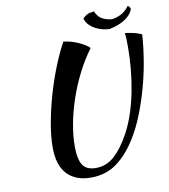

<svg xmlns="http://www.w3.org/2000/svg" viewBox="-101 -968 1002 1138"><g transform="rotate(-10 400.0 -399.5)"><path d="M485 -673Q441 -614 405 -543Q369 -472 343.5 -397.5Q318 -323 304.5 -250.5Q291 -178 291 -115Q291 -37 314 -2Q337 33 393 33Q458 33 507 -12.5Q556 -58 599 -138Q627 -190 647 -252Q667 -314 679.5 -379.5Q692 -445 698 -511.5Q704 -578 704 -639Q704 -678 703 -696Q702 -714 700 -725Q703 -725 715 -723Q727 -721 742.5 -718Q758 -715 773.5 -710Q789 -705 800 -699Q795 -623 781.5 -542Q768 -461 746 -382Q724 -303 695 -230Q666 -157 630 -99Q577 -13 511 35.5Q445 84 355 84Q263 84 212 30.5Q161 -23 161 -132Q161 -195 175 -274.5Q189 -354 212.5 -436.5Q236 -519 267 -597.5Q298 -676 332 -738Q349 -737 372 -731Q395 -725 417 -715.5Q439 -706 457.5 -694.5Q476 -683 485 -673ZM614 -764Q594 -765 572 -770.5Q550 -776 530.5 -786.5Q511 -797 495.5 -813Q480 -829 473 -852Q486 -866 500 -873Q514 -880 542 -883Q556 -849 582.5 -835Q609 -821 640 -819Q678 -825 702.5 -840.5Q727 -856 744 -880Q754 -877 760 -861Q750 -827 711 -801Q672 -775 614 -764Z"/></g></svg>

Font: Sweet Mavka Script
Style: Regular
Weight: 500
Designer: Pablo Impallari/Anastassiya Vishnevskaya
Foundry: Pablo Impallari/ Anastassiya Vishnevskaya
Version: Version 2.0/www.impallari.com/   behance.net/sweetcherry